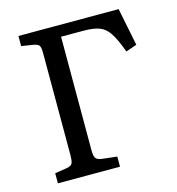

<svg xmlns="http://www.w3.org/2000/svg" viewBox="-105 -791 814 881"><g transform="rotate(-15 302.0 -350.0)"><path d="M62 0V-48L120 -57Q142 -61 146.5 -73.5Q151 -86 151 -108V-596Q151 -619 146 -629Q141 -639 118 -643L62 -652V-700H538L574 -521L522 -503Q500 -564 480 -594.5Q460 -625 432 -635.5Q404 -646 356 -646H250V-106Q250 -81 256.5 -70Q263 -59 287 -56L357 -48V0Z"/></g></svg>

Font: Text Regular
Style: Regular
Weight: 400
Designer: Latin by Veronika Burian and Jose Scaglione. Greek by Irene Vlachou. Cyrillic by Vera Evstafieva.
Foundry: TypeTogether
Version: Version 3.002